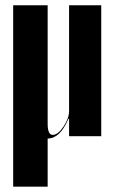

<svg xmlns="http://www.w3.org/2000/svg" viewBox="-20 -515 433 726"><path d="M238.8 -65.9Q207 8.8 160.2 8.8V190.9H29.8V-495.1H160.2V-47.9Q160.2 -4.9 179.2 -4.9Q198.7 -4.9 220 -36.1Q241.2 -67.4 241.2 -95.2V-495.1H362.8V0H241.2V-65.9Z"/></svg>

Font: Moniqa Black Display
Style: Regular
Weight: 900
Designer: Rajesh Rajput
Foundry: Rajesh Rajput
Version: Version 1.000